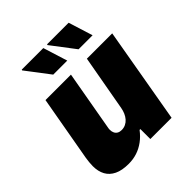

<svg xmlns="http://www.w3.org/2000/svg" viewBox="-203 -855 997 997"><g transform="rotate(-45 295.5 -356.5)"><path d="M167 13Q118 13 87 -2Q56 -17 41 -44.5Q26 -72 26 -111Q26 -125 27.5 -138Q29 -151 31 -166L95 -527H282L224 -199Q223 -194 222.5 -190Q222 -186 222 -182Q222 -168 227 -158Q232 -148 241.5 -142.5Q251 -137 265 -137Q281 -137 294.5 -143.5Q308 -150 318 -161.5Q328 -173 334.5 -188Q341 -203 344 -220L399 -527H585L493 1H337V-72H331Q310 -44 284 -25Q258 -6 229 3.5Q200 13 167 13ZM403 -592 304 -722 306 -726H464L506 -592ZM217 -592 118 -722 120 -726H278L320 -592Z"/></g></svg>

Font: Archivo SemiCondensed Black
Style: Italic
Weight: 900
Width: 4
Italic angle: -10°
Designer: Hector Gatti
Foundry: Omnibus-Type
Version: Version 2.001